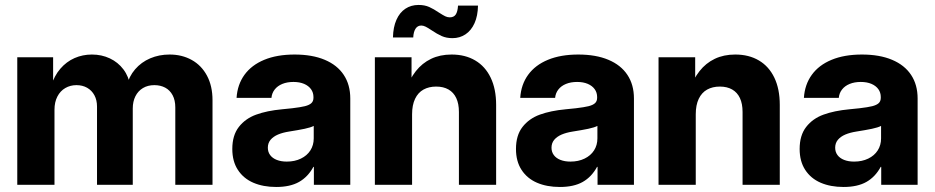

<svg xmlns="http://www.w3.org/2000/svg" viewBox="-20 -747 3778 776"><path d="M49.8 -515.6H194.7V-398.4H186.2Q199.1 -440.6 223.9 -469.3Q248.6 -497.9 281.4 -512.3Q314.2 -526.6 351.4 -526.6Q390.7 -526.6 423.8 -511.1Q456.9 -495.6 478.8 -466.6Q500.7 -437.6 506.6 -398.4H491.6Q501 -437.7 526 -466.8Q551.1 -496 587.2 -511.3Q623.2 -526.6 665.4 -526.6Q715.5 -526.6 754.9 -504.7Q794.3 -482.8 816.6 -441.1Q838.9 -399.4 838.9 -342V0H688.5V-312.7Q688.5 -342 677.6 -362.3Q666.7 -382.6 647.6 -392.8Q628.4 -402.9 603.9 -402.9Q577.3 -402.9 557.7 -391.1Q538 -379.3 527.3 -358Q516.6 -336.6 516.6 -308.8V0H372.1V-316.2Q372.1 -342.4 361.6 -361.9Q351.1 -381.4 332.3 -392.2Q313.5 -402.9 289 -402.9Q264 -402.9 243.8 -391.1Q223.5 -379.3 211.9 -356.8Q200.2 -334.4 200.2 -303.3V0H49.8Z M918.9 -144.9Q918.9 -200.1 945.3 -233.9Q971.7 -267.8 1015.3 -283.7Q1058.9 -299.6 1119.9 -305.3Q1144 -307.6 1161.1 -309.5Q1195 -313.5 1212.6 -317.9Q1230.2 -322.4 1238.5 -330.2Q1246.9 -338 1246.9 -351.8V-354.9Q1246.9 -372.9 1237 -386.6Q1227.1 -400.3 1208.9 -408.1Q1190.6 -415.8 1166 -415.8Q1140.5 -415.8 1121 -407.8Q1101.6 -399.8 1090.2 -385.2Q1078.8 -370.6 1077.1 -351.4H936.1Q939.6 -405.3 968.1 -444.7Q996.7 -484.1 1048.1 -505.3Q1099.5 -526.6 1170.7 -526.6Q1242 -526.6 1292.5 -505.3Q1343 -484.1 1369.3 -444.3Q1395.7 -404.5 1395.7 -349V0H1248.6V-72.7H1246.7Q1224.7 -32.1 1188.7 -11.7Q1152.7 8.7 1096.3 8.7Q1043.8 8.7 1003.8 -8.5Q963.9 -25.8 941.4 -60.4Q918.9 -94.9 918.9 -144.9ZM1248 -187.7V-238.1Q1235.9 -231.7 1211.3 -226.5Q1186.6 -221.3 1147.7 -215.2Q1122.4 -211.2 1103.5 -203.2Q1084.6 -195.1 1073.5 -182Q1062.5 -168.8 1062.5 -150Q1062.5 -132.8 1071.9 -120.2Q1081.3 -107.5 1098.7 -100.7Q1116 -93.9 1139.1 -93.9Q1171.3 -93.9 1196.1 -106Q1221 -118 1234.5 -139.2Q1248 -160.4 1248 -187.7Z M1645.5 0H1495.1V-515.6H1643.3V-380.4H1618.7Q1635.3 -427.1 1660.7 -459.5Q1686.2 -491.9 1722.3 -509.2Q1758.3 -526.6 1805.1 -526.6Q1860.4 -526.6 1900.8 -502.6Q1941.3 -478.7 1963.2 -433Q1985.2 -387.3 1985.2 -323.2V0H1834.8V-294.5Q1834.8 -327.8 1824 -350.7Q1813.3 -373.5 1792.7 -385.3Q1772.1 -397.1 1742.9 -397.1Q1713.5 -397.1 1691.6 -385Q1669.7 -372.9 1657.6 -347.7Q1645.5 -322.5 1645.5 -284.8ZM1723.8 -625Q1709.4 -634.7 1700.2 -639.2Q1691 -643.8 1682.6 -643.8Q1667.7 -643.8 1659.4 -630.9Q1651.2 -618.1 1650.2 -595.7H1568.2Q1569.1 -637.3 1582.2 -666.8Q1595.2 -696.3 1618.2 -711.6Q1641.2 -727 1671.7 -727Q1696.2 -727 1714.6 -718.8Q1733 -710.6 1754.8 -695.7Q1770.4 -685.7 1779.3 -681.3Q1788.2 -676.9 1797.7 -676.9Q1814.4 -676.9 1822 -688.4Q1829.7 -699.9 1831.2 -724.4H1911.9Q1911.2 -683 1897.9 -653.3Q1884.5 -623.6 1861.3 -608.2Q1838.2 -592.8 1808.8 -592.8Q1784.3 -592.8 1765.4 -601.2Q1746.5 -609.6 1723.8 -625Z M2065.4 -144.9Q2065.4 -200.1 2091.8 -233.9Q2118.2 -267.8 2161.8 -283.7Q2205.4 -299.6 2266.4 -305.3Q2290.5 -307.6 2307.6 -309.5Q2341.5 -313.5 2359.1 -317.9Q2376.7 -322.4 2385 -330.2Q2393.4 -338 2393.4 -351.8V-354.9Q2393.4 -372.9 2383.5 -386.6Q2373.6 -400.3 2355.4 -408.1Q2337.1 -415.8 2312.5 -415.8Q2287 -415.8 2267.5 -407.8Q2248 -399.8 2236.7 -385.2Q2225.3 -370.6 2223.6 -351.4H2082.6Q2086 -405.3 2114.6 -444.7Q2143.2 -484.1 2194.6 -505.3Q2246 -526.6 2317.2 -526.6Q2388.5 -526.6 2439 -505.3Q2489.5 -484.1 2515.8 -444.3Q2542.2 -404.5 2542.2 -349V0H2395.1V-72.7H2393.2Q2371.2 -32.1 2335.2 -11.7Q2299.2 8.7 2242.8 8.7Q2190.2 8.7 2150.3 -8.5Q2110.4 -25.8 2087.9 -60.4Q2065.4 -94.9 2065.4 -144.9ZM2394.5 -187.7V-238.1Q2382.4 -231.7 2357.8 -226.5Q2333.1 -221.3 2294.1 -215.2Q2268.8 -211.2 2250 -203.2Q2231.1 -195.1 2220 -182Q2209 -168.8 2209 -150Q2209 -132.8 2218.4 -120.2Q2227.8 -107.5 2245.2 -100.7Q2262.5 -93.9 2285.5 -93.9Q2317.8 -93.9 2342.6 -106Q2367.5 -118 2381 -139.2Q2394.5 -160.4 2394.5 -187.7Z M2792 0H2641.6V-515.6H2789.7V-380.4H2765.1Q2781.7 -427.1 2807.2 -459.5Q2832.7 -491.9 2868.8 -509.2Q2904.8 -526.6 2951.6 -526.6Q3006.8 -526.6 3047.3 -502.6Q3087.8 -478.7 3109.7 -433Q3131.6 -387.3 3131.6 -323.2V0H2981.2V-294.5Q2981.2 -327.8 2970.5 -350.7Q2959.8 -373.5 2939.2 -385.3Q2918.6 -397.1 2889.4 -397.1Q2860 -397.1 2838.1 -385Q2816.2 -372.9 2804.1 -347.7Q2792 -322.5 2792 -284.8Z M3211.9 -144.9Q3211.9 -200.1 3238.3 -233.9Q3264.6 -267.8 3308.3 -283.7Q3351.9 -299.6 3412.9 -305.3Q3437 -307.6 3454.1 -309.5Q3488 -313.5 3505.6 -317.9Q3523.1 -322.4 3531.5 -330.2Q3539.8 -338 3539.8 -351.8V-354.9Q3539.8 -372.9 3530 -386.6Q3520.1 -400.3 3501.9 -408.1Q3483.6 -415.8 3459 -415.8Q3433.5 -415.8 3414 -407.8Q3394.5 -399.8 3383.2 -385.2Q3371.8 -370.6 3370.1 -351.4H3229.1Q3232.5 -405.3 3261.1 -444.7Q3289.6 -484.1 3341.1 -505.3Q3392.5 -526.6 3463.7 -526.6Q3535 -526.6 3585.4 -505.3Q3635.9 -484.1 3662.3 -444.3Q3688.7 -404.5 3688.7 -349V0H3541.6V-72.7H3539.6Q3517.7 -32.1 3481.7 -11.7Q3445.7 8.7 3389.3 8.7Q3336.7 8.7 3296.8 -8.5Q3256.8 -25.8 3234.4 -60.4Q3211.9 -94.9 3211.9 -144.9ZM3541 -187.7V-238.1Q3528.9 -231.7 3504.2 -226.5Q3479.6 -221.3 3440.6 -215.2Q3415.3 -211.2 3396.4 -203.2Q3377.5 -195.1 3366.5 -182Q3355.5 -168.8 3355.5 -150Q3355.5 -132.8 3364.9 -120.2Q3374.3 -107.5 3391.7 -100.7Q3409 -93.9 3432 -93.9Q3464.3 -93.9 3489.1 -106Q3514 -118 3527.5 -139.2Q3541 -160.4 3541 -187.7Z"/></svg>

Font: Intratopia Thin
Style: Regular
Weight: 100
Designer: Rasmus Andersson
Foundry: rsms
Version: Version 3.000;Glyphs 3.2.3 (3260)